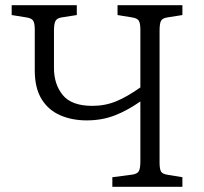

<svg xmlns="http://www.w3.org/2000/svg" viewBox="-20 -720 787 740"><path d="M413 0V-37L490 -47Q510 -50 515.5 -61Q521 -72 521 -98V-329Q471 -294 422 -275Q373 -256 314 -256Q257 -256 211.5 -276Q166 -296 140 -338.5Q114 -381 114 -449V-606Q114 -630 108 -640Q102 -650 81 -653L25 -662V-700H276V-662L218 -653Q199 -650 193.5 -638.5Q188 -627 188 -602V-458Q188 -395 222 -353.5Q256 -312 336 -312Q385 -312 427.5 -329.5Q470 -347 521 -383V-606Q521 -630 515 -640Q509 -650 488 -653L433 -662V-700H683V-662L626 -653Q605 -650 600 -638.5Q595 -627 595 -602V-93Q595 -69 600.5 -59Q606 -49 628 -46L683 -37V0Z"/></svg>

Font: Literata 12pt Light
Style: Regular
Weight: 300
Designer: Latin by Veronika Burian and Jose Scaglione. Greek by Irene Vlachou. Cyrillic by Vera Evstafieva.
Foundry: TypeTogether
Version: Version 3.002